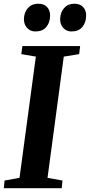

<svg xmlns="http://www.w3.org/2000/svg" viewBox="-28 -984 471 1004"><path d="M-8 0 -4 -40 74 -54 159.5 -688 83.5 -701 89 -743H391L386 -701L305.5 -688L220.5 -54L298.5 -40L295 0ZM157 -819.5Q130.5 -819.5 113.8 -838Q97 -856.5 97 -884.5Q98 -920 118.2 -942.2Q138.5 -964.5 171.5 -964.5Q203 -964.5 218.8 -946.5Q234.5 -928.5 234 -902Q233.5 -866 214 -842.8Q194.5 -819.5 157 -819.5ZM346 -819.5Q319.5 -819.5 302.8 -838Q286 -856.5 286.5 -884.5Q287.5 -920 307.5 -942.2Q327.5 -964.5 360.5 -964.5Q391.5 -964.5 407.2 -946.5Q423 -928.5 422.5 -902Q422 -866 402.5 -842.8Q383 -819.5 346 -819.5Z"/></svg>

Font: Merriweather 48pt
Style: Bold Italic
Weight: 700
Italic angle: -7.8°
Version: Version 2.101